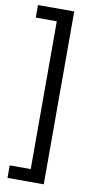

<svg xmlns="http://www.w3.org/2000/svg" viewBox="-99 -777 493 980"><g transform="rotate(10 148.0 -287.0)"><path d="M203 -735V161H15V96H124V-670H15V-735Z"/></g></svg>

Font: Archivo SemiBold
Style: Regular
Weight: 400
Version: Version 2.001